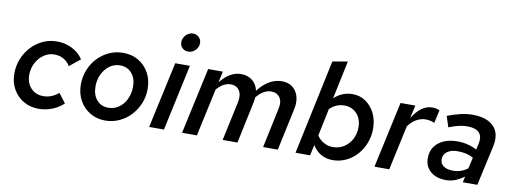

<svg xmlns="http://www.w3.org/2000/svg" viewBox="-60 -1081 3824 1430"><g transform="rotate(10 1851.5 -366.0)"><path d="M267 10Q204 10 153.5 -19.5Q103 -49 74 -100.5Q45 -152 45 -217Q45 -278 66.5 -330.5Q88 -383 125.5 -423Q163 -463 212.5 -485.5Q262 -508 318 -508Q380 -508 432.5 -481.5Q485 -455 516 -408L435 -342Q415 -375 384.5 -392Q354 -409 315 -409Q272 -409 235.5 -384Q199 -359 177.5 -317.5Q156 -276 156 -226Q156 -186 172.5 -155Q189 -124 218 -106.5Q247 -89 285 -89Q318 -89 347 -100.5Q376 -112 401 -134L455 -63Q416 -27 367.5 -8.5Q319 10 267 10Z M772 10Q707 10 656 -20.5Q605 -51 576 -104Q547 -157 547 -224Q547 -283 568 -335Q589 -387 626 -426Q663 -465 712 -487.5Q761 -510 818 -510Q884 -510 934.5 -480Q985 -450 1014 -397Q1043 -344 1043 -276Q1043 -217 1021.5 -165.5Q1000 -114 963 -74.5Q926 -35 876.5 -12.5Q827 10 772 10ZM778 -88Q822 -88 857 -112.5Q892 -137 912.5 -179.5Q933 -222 933 -274Q933 -337 899.5 -375.5Q866 -414 811 -414Q768 -414 733 -389Q698 -364 677.5 -322Q657 -280 657 -228Q657 -165 690 -126.5Q723 -88 778 -88Z M1291 -603Q1264 -603 1246.5 -620.5Q1229 -638 1229 -664Q1229 -684 1240 -702.5Q1251 -721 1268.5 -731.5Q1286 -742 1306 -742Q1332 -742 1350 -724Q1368 -706 1368 -680Q1368 -649 1345 -626Q1322 -603 1291 -603ZM1103 0 1212 -501H1323L1215 0Z M1352 0 1461 -501H1572L1554 -417Q1590 -462 1629 -484.5Q1668 -507 1710 -507Q1761 -507 1795.5 -479Q1830 -451 1840 -404Q1920 -507 2019 -507Q2067 -507 2099 -482.5Q2131 -458 2143.5 -415Q2156 -372 2144 -318L2076 0H1965L2029 -302Q2041 -353 2019.5 -385.5Q1998 -418 1953 -418Q1924 -418 1897 -402.5Q1870 -387 1842 -353Q1842 -345 1841 -336Q1840 -327 1838 -318L1771 0H1659L1723 -298Q1734 -352 1713 -385Q1692 -418 1647 -418Q1591 -418 1542 -360L1464 0Z M2492 6Q2441 6 2402 -16.5Q2363 -39 2338 -81L2320 0H2210L2362 -717L2476 -737L2415 -447Q2443 -475 2478.5 -489.5Q2514 -504 2554 -504Q2609 -504 2653 -474Q2697 -444 2722.5 -392.5Q2748 -341 2748 -276Q2748 -219 2728 -167.5Q2708 -116 2673 -77Q2638 -38 2591 -16Q2544 6 2492 6ZM2475 -90Q2522 -90 2559 -113.5Q2596 -137 2617.5 -177.5Q2639 -218 2639 -267Q2639 -331 2602.5 -370.5Q2566 -410 2508 -410Q2477 -410 2449.5 -398.5Q2422 -387 2398 -363L2355 -157Q2373 -127 2405.5 -108.5Q2438 -90 2475 -90Z M2807 0 2916 -501H3028L3006 -402Q3038 -455 3075.5 -482Q3113 -509 3155 -509Q3187 -509 3211 -497L3189 -398Q3180 -404 3160.5 -408.5Q3141 -413 3123 -413Q3086 -413 3052 -393.5Q3018 -374 2992 -338L2919 0Z M3348 6Q3275 6 3231 -31.5Q3187 -69 3187 -132Q3187 -182 3211 -217.5Q3235 -253 3279.5 -273Q3324 -293 3384 -293Q3425 -293 3462.5 -283.5Q3500 -274 3531 -257L3541 -300Q3554 -358 3527 -387Q3500 -416 3434 -416Q3406 -416 3373.5 -408.5Q3341 -401 3298 -384L3271 -466Q3325 -487 3371.5 -497.5Q3418 -508 3461 -508Q3534 -508 3581.5 -483.5Q3629 -459 3647.5 -413.5Q3666 -368 3652 -304L3585 0H3475L3485 -45Q3449 -19 3416.5 -6.5Q3384 6 3348 6ZM3388 -72Q3418 -72 3445 -81Q3472 -90 3498 -109L3517 -193Q3493 -207 3463 -214Q3433 -221 3397 -221Q3349 -221 3319.5 -199.5Q3290 -178 3290 -143Q3290 -109 3316 -90.5Q3342 -72 3388 -72Z"/></g></svg>

Font: Red Hat Text SemiBold
Style: Italic
Weight: 600
Italic angle: -12°
Designer: Pentagram, MCKL
Foundry: Pentagram, MCKL
Version: Version 1.023